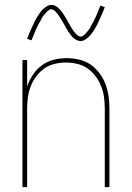

<svg xmlns="http://www.w3.org/2000/svg" viewBox="-20 -766 540 786"><path d="M72 0V-520H91V-412Q100 -438 115 -460.5Q130 -483 152 -499Q174 -515 200.5 -521.5Q227 -528 253 -528Q279 -528 304.5 -522Q330 -516 351 -501.5Q372 -487 387.5 -466Q403 -445 412 -421Q421 -397 424.5 -371.5Q428 -346 428 -320V0H409V-320Q409 -343 406 -366.5Q403 -390 394.5 -412Q386 -434 372 -453Q358 -472 339 -485.5Q320 -499 296.5 -504.5Q273 -510 250 -510Q227 -510 203.5 -504.5Q180 -499 161 -485.5Q142 -472 128 -453Q114 -434 105.5 -412Q97 -390 94 -366.5Q91 -343 91 -320V0ZM310 -598Q301 -598 293.5 -602Q286 -606 280 -611.5Q274 -617 269 -623.5Q264 -630 259.5 -637Q255 -644 250.5 -651.5Q246 -659 242 -667Q239 -672 236.5 -676.5Q234 -681 231 -686Q228 -691 225.5 -695Q223 -699 220 -703Q217 -707 214 -711Q211 -715 207.5 -718.5Q204 -722 199.5 -725Q195 -728 190 -728Q185 -728 181 -725.5Q177 -723 174 -720Q171 -717 168 -713.5Q165 -710 161 -705.5Q157 -701 155.5 -698.5Q154 -696 152 -693Q150 -690 148.5 -686.5Q147 -683 145 -679.5Q143 -676 140.5 -672Q138 -668 136 -664Q134 -660 132 -655.5Q130 -651 127.5 -646Q125 -641 123 -635.5Q121 -630 118.5 -624.5Q116 -619 114 -613Q112 -607 109 -601L91 -607Q95 -619 99.5 -629Q104 -639 108 -648Q112 -657 116 -665.5Q120 -674 123.5 -681Q127 -688 131 -694.5Q135 -701 138.5 -706.5Q142 -712 147.5 -719Q153 -726 159.5 -731.5Q166 -737 173.5 -741.5Q181 -746 190 -746Q199 -746 206.5 -742Q214 -738 220 -732.5Q226 -727 231 -720.5Q236 -714 240.5 -707Q245 -700 249.5 -692.5Q254 -685 258 -678V-677Q261 -673 263.5 -668Q266 -663 269 -658Q272 -653 274.5 -649Q277 -645 280 -641Q283 -637 286 -633Q289 -629 292.5 -625.5Q296 -622 300.5 -619Q305 -616 310 -616Q315 -616 319 -618.5Q323 -621 326 -624Q329 -627 332 -630.5Q335 -634 339 -638.5Q343 -643 344.5 -645.5Q346 -648 348 -651Q350 -654 351.5 -657.5Q353 -661 355 -664.5Q357 -668 359.5 -672Q362 -676 364 -680Q366 -684 368 -688.5Q370 -693 372.5 -698Q375 -703 377 -708.5Q379 -714 381.5 -719.5Q384 -725 386 -731Q388 -737 391 -743L409 -737Q405 -725 400.5 -715Q396 -705 392 -696Q388 -687 384 -678.5Q380 -670 376.5 -663Q373 -656 369 -649.5Q365 -643 361.5 -637.5Q358 -632 352.5 -625Q347 -618 340.5 -612.5Q334 -607 326.5 -602.5Q319 -598 310 -598Z"/></svg>

Font: Iosevka SS04 Thin
Style: Regular
Weight: 100
Monospace: yes
Designer: Belleve Invis
Foundry: Belleve Invis
Version: Version 19.0.0; ttfautohint (v1.8.4)